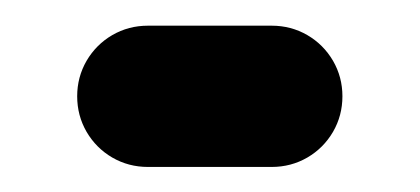

<svg xmlns="http://www.w3.org/2000/svg" viewBox="-20 -335 330 151"><path d="M249.3 -259.3Q249.3 -244.1 241.9 -231.3Q234.4 -218.5 221.7 -211.1Q208.9 -203.7 193.7 -203.7H96.3Q81.1 -203.7 68.3 -211.1Q55.6 -218.5 48.1 -231.3Q40.7 -244.1 40.7 -259.3Q40.7 -274.4 48.1 -287.2Q55.6 -300 68.3 -307.4Q81.1 -314.8 96.3 -314.8H193.7Q208.9 -314.8 221.7 -307.4Q234.4 -300 241.9 -287.2Q249.3 -274.4 249.3 -259.3Z"/></svg>

Font: 26F Galaxy Hebrew Black
Style: Regular
Weight: 900
Designer: C₂₉H₂₅N₃O₅
Version: Version 1.000